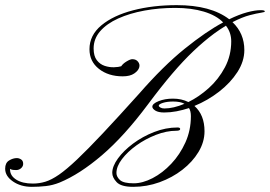

<svg xmlns="http://www.w3.org/2000/svg" viewBox="-20 -723 1046 744"><path d="M103.5 1Q60.5 1 30.3 -19.8Q0 -40.5 0 -69.3Q0 -91.8 15.1 -101.1Q30.3 -110.4 45.4 -110.4Q53.7 -110.4 61.8 -105.2Q69.8 -100.1 69.8 -87.9Q69.8 -78.6 61.8 -71.3Q53.7 -64 42.5 -64Q36.1 -64 30 -64.7Q23.9 -65.4 19 -68.8V-65.9Q19 -42 43 -26.9Q66.9 -11.7 107.4 -11.7Q131.8 -11.7 155.5 -18.8Q179.2 -25.9 208.5 -46.1Q237.8 -66.4 278.8 -105.2Q319.8 -144 378.4 -206.3Q437 -268.6 519.5 -360.4Q612.8 -467.3 695.8 -534.2Q778.8 -601.1 844.7 -636.2Q817.9 -663.6 769.8 -678Q721.7 -692.4 659.2 -692.4Q596.2 -692.4 539.3 -681.9Q482.4 -671.4 438 -651.4Q393.6 -631.3 368.2 -602.1Q342.8 -572.8 342.8 -535.2Q342.8 -505.9 355.2 -489.7Q367.7 -473.6 385.7 -467.8Q403.8 -461.9 421.6 -462.4Q439.5 -462.9 449.7 -466.3Q456.5 -476.6 470.7 -485.1Q484.9 -493.7 492.7 -493.7Q507.3 -493.7 515.1 -483.6Q522.9 -473.6 519.5 -461.9Q516.1 -449.2 500 -438.2Q483.9 -427.2 455.6 -427.2Q399.9 -427.2 363.3 -456.1Q326.7 -484.9 326.7 -532.2Q326.7 -586.4 372.8 -624.8Q418.9 -663.1 495.8 -683.1Q572.8 -703.1 665 -703.1Q796.9 -703.1 868.2 -648.4Q906.7 -667 937.5 -675.3Q968.3 -683.6 990.2 -683.6Q1006.3 -683.6 1006.3 -678.7Q1006.3 -675.8 991 -673.6Q975.6 -671.4 947.3 -664.1Q918.9 -656.7 880.9 -637.2Q926.8 -593.8 926.8 -528.8Q926.8 -485.4 899.9 -443.6Q873 -401.9 828.9 -367.7Q784.7 -333.5 733.4 -312.5Q772.5 -277.8 772.5 -214.4Q772.5 -172.9 749.3 -134.3Q726.1 -95.7 686.8 -65.2Q647.5 -34.7 598.1 -16.8Q548.8 1 496.1 1Q449.2 1 432.1 -17.1Q415 -35.2 415 -53.2Q415 -78.6 437 -108.9Q459 -139.2 495.6 -166.5Q532.2 -193.8 577.1 -211.4Q622.1 -229 668 -229Q678.2 -229 678.2 -223.1Q678.2 -216.3 663.1 -216.3Q625 -216.3 584.2 -200.4Q543.5 -184.6 508.8 -159.7Q474.1 -134.8 452.6 -106.4Q431.2 -78.1 431.2 -52.7Q431.2 -38.1 444.8 -25.4Q458.5 -12.7 498 -12.7Q532.7 -12.7 571.3 -32.7Q609.9 -52.7 643.6 -88.4Q677.2 -124 698.5 -171.1Q719.7 -218.3 719.7 -272.9Q719.7 -292.5 712.4 -304.2Q688.5 -296.4 664.1 -291.7Q639.6 -287.1 616.2 -287.1Q593.8 -287.1 582 -294.4Q570.3 -301.8 570.3 -309.6Q570.3 -321.3 594.7 -331.1Q619.1 -340.8 650.4 -340.8Q683.6 -340.8 710 -327.6Q751 -347.7 789.1 -381.8Q827.1 -416 851.6 -462.2Q876 -508.3 876 -563Q876 -597.2 855.5 -623.5Q844.7 -617.2 833.3 -609.4Q821.8 -601.6 809.6 -592.8Q769 -562.5 729.5 -524.9Q689.9 -487.3 647 -437Q604 -386.7 553.2 -318.4Q461.4 -195.3 375.2 -121.6Q289.1 -47.9 210.9 -15.6Q184.1 -4.9 157.5 -2Q130.9 1 103.5 1ZM616.7 -302.7Q651.9 -302.7 694.8 -320.8Q679.2 -329.6 650.9 -329.6Q627.9 -329.6 611.6 -324.5Q595.2 -319.3 595.2 -313.5Q595.2 -310.1 601.3 -306.4Q607.4 -302.7 616.7 -302.7Z"/></svg>

Font: Pinyon Script
Style: Regular
Weight: 400
Designer: Nicole Fally, Eben Sorkin
Foundry: Sorkin Type Co.
Version: Version 1.008; ttfautohint (v1.8.4.7-5d5b)